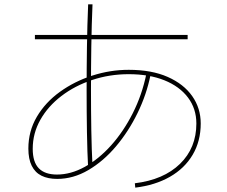

<svg xmlns="http://www.w3.org/2000/svg" viewBox="-20 -820 1040 880"><path d="M600 40 598 20Q730 4 805 -69Q880 -142 880 -254Q880 -322 841.5 -373Q803 -424 733.5 -452Q664 -480 570 -480Q482 -480 402.5 -453.5Q323 -427 261.5 -380Q200 -333 165 -271Q130 -209 130 -138Q130 -77 158 -48.5Q186 -20 241 -20Q305 -20 369 -55.5Q433 -91 489.5 -154Q546 -217 588.5 -301Q631 -385 651 -482L670 -477Q652 -387 610.5 -302Q569 -217 511.5 -149Q454 -81 385 -40.5Q316 0 242 0Q200 0 170.5 -14.5Q141 -29 125.5 -60Q110 -91 110 -139Q110 -219 149 -285Q188 -351 254.5 -399Q321 -447 403 -473.5Q485 -500 570 -500Q675 -500 748.5 -467.5Q822 -435 861 -379.5Q900 -324 900 -254Q900 -173 863 -110.5Q826 -48 758.5 -9.5Q691 29 600 40ZM384 -48Q380 -123 378.5 -214.5Q377 -306 377 -405.5Q377 -505 378.5 -605.5Q380 -706 384 -800H404Q400 -707 398.5 -608Q397 -509 397 -411Q397 -313 398.5 -223Q400 -133 404 -59ZM140 -640V-660H840V-640Z"/></svg>

Font: Murecho Thin Thin
Style: Regular
Weight: 250
Version: Version 1.010